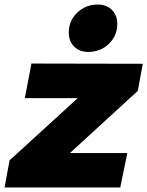

<svg xmlns="http://www.w3.org/2000/svg" viewBox="-43 -823 647 843"><path d="M584 -543 562 -424 264 -151H516L485 0H-23L-1 -119L298 -392H66L95 -544ZM472 -718Q472 -666 435 -630.5Q398 -595 345 -595Q306 -595 282.5 -618.5Q259 -642 259 -680Q259 -732 296 -767.5Q333 -803 386 -803Q425 -803 448.5 -779.5Q472 -756 472 -718Z"/></svg>

Font: Gontserrat ExtraBold
Style: Italic
Weight: 800
Italic angle: -11.3°
Designer: Julieta Ulanovsky
Foundry: Julieta Ulanovsky
Version: Version 6.001